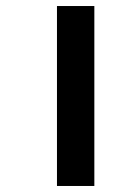

<svg xmlns="http://www.w3.org/2000/svg" viewBox="-20 -617 418 637"><path d="M169 0H293V-597H169Z"/></svg>

Font: Noto Sans Gujarati UI Condensed
Style: Bold
Weight: 700
Width: 3
Designer: Jelle Bosma - Monotype Design Team, Universal Thirst
Foundry: Monotype Imaging Inc.
Version: Version 2.106